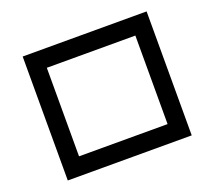

<svg xmlns="http://www.w3.org/2000/svg" viewBox="-116 -839 1111 995"><g transform="rotate(-20 439.5 -342.0)"><path d="M195.3 -585.9V-97.7H683.6V-585.9ZM97.7 -683.6H781.2V0H97.7Z"/></g></svg>

Font: BabelStone Pigpen
Style: Regular
Weight: 400
Designer: Andrew West
Foundry: BabelStone
Version: Version 1.02 November 6, 2013